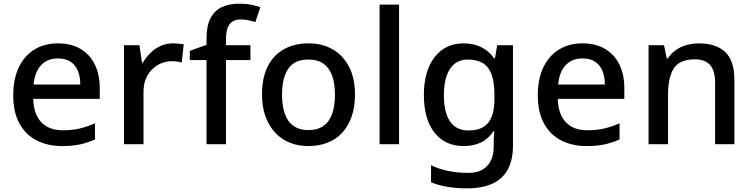

<svg xmlns="http://www.w3.org/2000/svg" viewBox="-20 -785 4097 1045"><path d="M295 -549Q366 -549 417 -519.5Q468 -490 495.5 -435Q523 -380 523 -305V-247H161Q163 -164 204.5 -120Q246 -76 321 -76Q373 -76 413.5 -85.5Q454 -95 497 -114V-26Q457 -8 415.5 1Q374 10 317 10Q239 10 179 -21Q119 -52 85.5 -113.5Q52 -175 52 -265Q52 -356 82.5 -419Q113 -482 167.5 -515.5Q222 -549 295 -549ZM295 -467Q238 -467 203.5 -430Q169 -393 163 -325H417Q417 -367 404 -399Q391 -431 364 -449Q337 -467 295 -467Z M921 -549Q935 -549 952 -547.5Q969 -546 980 -544L969 -445Q958 -448 943 -450Q928 -452 915 -452Q885 -452 857.5 -440.5Q830 -429 808 -407.5Q786 -386 773.5 -355Q761 -324 761 -284V0H655V-539H739L753 -443H757Q774 -472 798 -496Q822 -520 853 -534.5Q884 -549 921 -549Z M1343 -458H1210V0H1104V-458H1013V-508L1104 -541V-575Q1104 -644 1125.5 -685.5Q1147 -727 1187 -746Q1227 -765 1284 -765Q1319 -765 1348 -759Q1377 -753 1397 -746L1370 -665Q1354 -670 1333 -674.5Q1312 -679 1289 -679Q1249 -679 1229.5 -653Q1210 -627 1210 -574V-539H1343Z M1912 -270Q1912 -203 1894 -151Q1876 -99 1843 -63Q1810 -27 1763 -8.5Q1716 10 1657 10Q1603 10 1557 -8.5Q1511 -27 1477.5 -63Q1444 -99 1425 -151Q1406 -203 1406 -271Q1406 -360 1436.5 -422Q1467 -484 1524.5 -516.5Q1582 -549 1660 -549Q1734 -549 1790.5 -516.5Q1847 -484 1879.5 -422Q1912 -360 1912 -270ZM1515 -270Q1515 -210 1530 -166.5Q1545 -123 1577 -100Q1609 -77 1659 -77Q1709 -77 1741 -100Q1773 -123 1788 -166.5Q1803 -210 1803 -270Q1803 -332 1787.5 -374Q1772 -416 1740.5 -438.5Q1709 -461 1658 -461Q1583 -461 1549 -411Q1515 -361 1515 -270Z M2152 0H2046V-760H2152Z M2504 -549Q2556 -549 2598 -529Q2640 -509 2669 -468H2674L2686 -539H2772V7Q2772 83 2745 135Q2718 187 2662.5 213.5Q2607 240 2523 240Q2465 240 2416 232Q2367 224 2326 207V114Q2368 135 2419.5 145.5Q2471 156 2529 156Q2595 156 2631 118.5Q2667 81 2667 13V-5Q2667 -18 2668 -39.5Q2669 -61 2670 -71H2666Q2638 -29 2597.5 -9.5Q2557 10 2504 10Q2402 10 2344.5 -63.5Q2287 -137 2287 -268Q2287 -398 2345 -473.5Q2403 -549 2504 -549ZM2526 -461Q2484 -461 2455 -438.5Q2426 -416 2411 -373Q2396 -330 2396 -267Q2396 -173 2429.5 -124Q2463 -75 2528 -75Q2566 -75 2592.5 -85Q2619 -95 2636.5 -116Q2654 -137 2662.5 -169.5Q2671 -202 2671 -248V-268Q2671 -337 2655.5 -379.5Q2640 -422 2608 -441.5Q2576 -461 2526 -461Z M3150 -549Q3221 -549 3272 -519.5Q3323 -490 3350.5 -435Q3378 -380 3378 -305V-247H3016Q3018 -164 3059.5 -120Q3101 -76 3176 -76Q3228 -76 3268.5 -85.5Q3309 -95 3352 -114V-26Q3312 -8 3270.5 1Q3229 10 3172 10Q3094 10 3034 -21Q2974 -52 2940.5 -113.5Q2907 -175 2907 -265Q2907 -356 2937.5 -419Q2968 -482 3022.5 -515.5Q3077 -549 3150 -549ZM3150 -467Q3093 -467 3058.5 -430Q3024 -393 3018 -325H3272Q3272 -367 3259 -399Q3246 -431 3219 -449Q3192 -467 3150 -467Z M3783 -549Q3877 -549 3927 -502Q3977 -455 3977 -351V0H3872V-336Q3872 -399 3845.5 -430.5Q3819 -462 3761 -462Q3679 -462 3647.5 -413Q3616 -364 3616 -272V0H3510V-539H3594L3609 -467H3615Q3633 -495 3659 -513Q3685 -531 3717 -540Q3749 -549 3783 -549Z"/></svg>

Font: Noto Sans Hebrew Medium
Style: Regular
Weight: 500
Designer: Monotype Design Team
Foundry: Monotype Imaging Inc.
Version: Version 2.003